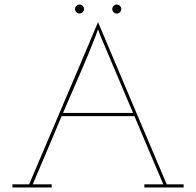

<svg xmlns="http://www.w3.org/2000/svg" viewBox="-20 -830 868 850"><path d="M517 -790Q517 -798 511 -804Q505 -810 497 -810Q489 -810 483 -804Q477 -798 477 -790Q477 -782 483 -776Q489 -770 497 -770Q505 -770 511 -776Q517 -782 517 -790ZM352 -790Q352 -798 346 -804Q340 -810 332 -810Q324 -810 318 -804Q312 -798 312 -790Q312 -782 318 -776Q324 -770 332 -770Q340 -770 346 -776Q352 -782 352 -790ZM209 0V-14H125Q157 -89 189 -164.5Q221 -240 253 -316H575Q607 -240 639 -164.5Q671 -89 703 -14H619V0H793V-14H718Q642 -194 566 -372.5Q490 -551 414 -732Q338 -551 261.5 -372.5Q185 -194 109 -14H35V0ZM405 -675Q408 -685 410.5 -691Q413 -697 414 -700L423 -675L569 -330H259Q296 -417 333.5 -502Q371 -587 405 -675Z"/></svg>

Font: Josefin Slab Thin Thin
Style: Regular
Weight: 250
Version: Version 2.000